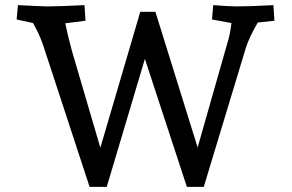

<svg xmlns="http://www.w3.org/2000/svg" viewBox="-20 -730 1139 750"><path d="M109 -640 45 -654 50 -710Q143 -705 165 -705Q213 -705 310 -710L314 -649L235 -639Q242 -602 261 -531L372 -153L528 -684H587L752 -154L872 -575Q880 -604 884 -640L808 -654L813 -710Q873 -705 905 -705Q958 -705 1048 -710L1052 -649L987 -642Q954 -586 940 -542L776 0H710L546 -500L397 0H330L148 -555Q135 -594 109 -640Z"/></svg>

Font: Andada Pro Medium
Style: Regular
Weight: 500
Designer: Carolina Giovagnoli
Foundry: Huerta Tipografica
Version: Version 3.005; ttfautohint (v1.8.4)